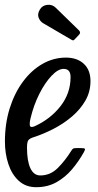

<svg xmlns="http://www.w3.org/2000/svg" viewBox="-24 -770 408 800"><path d="M-3.5 -180Q-3.5 -255 16.5 -318.8Q36.5 -382.5 71.8 -430Q107 -477.5 153 -503.8Q199 -530 250.5 -530Q297.5 -530 325.2 -504.2Q353 -478.5 353 -432Q353 -388 332 -351.2Q311 -314.5 276.5 -285Q242 -255.5 200.2 -233.8Q158.5 -212 116.5 -198.5Q100.5 -193.5 94.5 -186.2Q88.5 -179 88.5 -155Q88.5 -99.5 102.5 -69.2Q116.5 -39 144 -39Q185.5 -39 216.5 -69.8Q247.5 -100.5 274.5 -144Q278.5 -150.5 282.8 -151.8Q287 -153 298 -153H312.5Q327 -153 329.5 -150.2Q332 -147.5 325.5 -136Q304 -97.5 275.8 -64.2Q247.5 -31 210.8 -10.5Q174 10 127 10Q83 10 54 -16.8Q25 -43.5 10.8 -86.8Q-3.5 -130 -3.5 -180ZM120.5 -244Q186 -274 227.8 -327.2Q269.5 -380.5 270 -447Q271 -483 241 -483Q218 -483 190.8 -454.2Q163.5 -425.5 140 -379Q116.5 -332.5 103.5 -278Q98.5 -258 100.5 -247.2Q102.5 -236.5 120.5 -244ZM142 -730Q152 -747.5 173 -749.8Q194 -752 208 -738L305 -643.5Q314 -634.5 305.5 -625.5L288.5 -607.5Q284.5 -603 281.8 -602Q279 -601 273.5 -604.5L155.5 -673.5Q143 -681 137 -696.2Q131 -711.5 142 -730Z"/></svg>

Font: Besley* Condensed
Style: Italic
Weight: 400
Width: 3
Italic angle: -13°
Designer: Owen Earl
Foundry: indestructible type*
Version: Version 3.000; ttfautohint (v1.8.3)